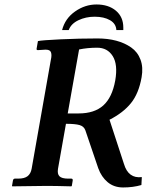

<svg xmlns="http://www.w3.org/2000/svg" viewBox="-20 -824 650 850"><path d="M490.2 -467.8Q502.4 -538.6 479 -575.7Q455.6 -612.8 410.2 -612.8Q368.2 -612.8 330.1 -605L279.8 -321.8H328.1Q397.9 -321.8 437.3 -357.2Q476.6 -392.6 490.2 -467.8ZM606.9 -481.9Q594.2 -409.7 559.6 -367.2Q525.4 -324.7 464.8 -293.9L528.8 -98.1Q548.3 -32.7 607.9 -40L606 -4.9Q569.3 5.9 524.9 5.9Q484.4 5.9 456.5 -17.6Q428.7 -41 415 -79.1L357.9 -247.1Q351.6 -264.6 332.3 -270.3Q313 -275.9 272 -275.9L236.8 -77.1Q232.9 -53.7 243.4 -43.5Q253.9 -33.2 282.2 -33.2H295.9Q303.2 -33.2 301.8 -23.9L297.9 -1L295.9 1Q225.1 -1 187 -1L34.2 1L33.2 -1L37.1 -23.9Q38.6 -33.2 45.9 -33.2H60.1Q88.4 -33.2 102.3 -44.2Q116.2 -55.2 120.1 -77.1L205.1 -559.1Q210 -580.1 205.8 -592Q201.7 -604 184.1 -604H178.2L147.9 -602.1Q140.6 -602.1 142.1 -608.9L147.9 -642.1Q164.6 -646 248.3 -649.9Q332 -653.8 412.1 -653.8Q457 -653.8 494.6 -643.8Q532.2 -633.8 560.8 -613.8Q589.4 -593.8 602.1 -559.8Q614.7 -525.9 606.9 -481.9ZM254.9 -690.9Q268.1 -742.2 312.3 -773.2Q356.4 -804.2 407.2 -804.2Q460.4 -804.2 493.2 -776.6Q525.9 -749 525.9 -702.1V-690.9H495.1Q493.7 -719.2 467 -734.6Q440.4 -750 398.9 -750Q359.9 -750 327.1 -734.4Q294.4 -718.8 284.2 -690.9Z"/></svg>

Font: Linux Libertine G
Style: Semibold Italic
Weight: 600
Italic angle: -11.5°
Designer: Philipp H. Poll
Foundry: Philipp H. Poll
Version: Version 5.1.1